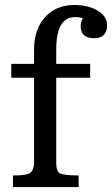

<svg xmlns="http://www.w3.org/2000/svg" viewBox="-20 -762 456 782"><path d="M118.7 -502V-560.1Q118.7 -647.5 168.9 -697.8Q212.9 -741.7 282.7 -741.7Q350.1 -741.7 391.6 -709Q416 -688 416 -660.2Q416 -606.4 363.8 -606.4Q308.6 -606.4 308.6 -654.8Q308.6 -675.3 317.9 -685.5Q311 -692.4 286.1 -692.4Q209 -692.4 209 -560.1V-502H347.2V-445.3H209V-100.6Q209 -63 225.6 -55.2Q243.7 -47.4 300.3 -47.4V0H32.7V-47.4Q76.2 -47.4 93.3 -53.2Q118.7 -61 118.7 -100.6V-445.3H25.9V-502Z"/></svg>

Font: DYmingA
Style: SemiBold
Weight: 400
Designer: Ichiten Fonts Project, New YuGong
Version: Version 1.00;July 13, 2021;FontCreator 13.0.0.2613 64-bit